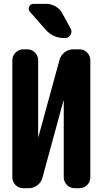

<svg xmlns="http://www.w3.org/2000/svg" viewBox="-20 -990 540 1010"><path d="M222.7 -969.7Q249 -969.7 272 -956.5Q294.9 -943.4 307.6 -919.9L351.6 -839.8Q360.4 -823.2 351.1 -806.6Q341.8 -790 323.2 -790H317.4Q259.8 -790 221.7 -832L137.7 -927.7Q127 -939.5 133.3 -954.6Q139.6 -969.7 157.2 -969.7ZM398.4 -730.5Q421.9 -730.5 438.5 -713.4Q455.1 -696.3 455.1 -672.9V-56.6Q455.1 -33.2 438 -16.6Q420.9 0 398.4 0H372.1Q348.6 0 332 -17.1Q315.4 -34.2 315.4 -56.6V-459Q315.4 -460 314.5 -460Q313.5 -460 313.5 -459L203.1 -54.7Q196.3 -30.3 176.3 -15.1Q156.2 0 130.9 0H101.6Q78.1 0 61.5 -17.1Q44.9 -34.2 44.9 -56.6V-672.9Q44.9 -696.3 62 -713.4Q79.1 -730.5 101.6 -730.5H124Q147.5 -730.5 164.1 -713.4Q180.7 -696.3 180.7 -672.9V-271.5Q180.7 -270.5 181.6 -270Q182.6 -269.5 182.6 -271.5L293 -674.8Q299.8 -699.2 319.8 -714.8Q339.8 -730.5 365.2 -730.5Z"/></svg>

Font: Rounded Mgen+ 1m bold
Style: Bold
Weight: 700
Designer: [Source Han Sans]
Ryoko NISHIZUKA  (kana & ideographs); Paul D. Hunt (Latin, Greek & Cyrillic); Wenlong ZHANG  (bopomofo
Version: Version 1.059.20150602